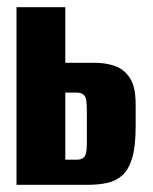

<svg xmlns="http://www.w3.org/2000/svg" viewBox="-20 -515 427 535"><path d="M26 0V-495H162V-340H245Q275 -340 300.5 -331Q326 -322 342 -297.5Q358 -273 358 -225V-162Q358 -108 348.5 -75.5Q339 -43 321.5 -27Q304 -11 279.5 -5.5Q255 0 224 0ZM162 -70H193Q206 -70 212 -75Q218 -80 220 -90Q222 -100 222 -115V-205Q222 -223 220.5 -234.5Q219 -246 212.5 -251.5Q206 -257 193 -257H162Z"/></svg>

Font: Alumni Sans ExtraBold
Style: Regular
Weight: 800
Designer: Robert E. Leuschke
Foundry: Robert E. Leuschke
Version: Version 1.018